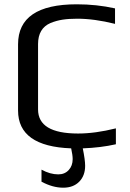

<svg xmlns="http://www.w3.org/2000/svg" viewBox="-20 -680 604 893"><path d="M519 -9Q448 7 365 10Q376 64 376 91Q376 137 348.5 165Q321 193 274 193Q225 193 173 165V109Q213 131 251 131Q281 131 299.5 111Q318 91 318 60Q318 42 311 10Q64 1 64 -166V-474Q64 -660 337 -660Q430 -660 515 -641V-569Q419 -593 339 -593Q300 -593 271 -588.5Q242 -584 215 -573Q157 -548 157 -475V-171Q157 -59 343 -59Q423 -59 519 -83Z"/></svg>

Font: Play
Style: Regular
Weight: 400
Designer: Jonas Hecksher (Cyrillic expansion: Cyreal)
Foundry: Jonas Hecksher, Playtype, e-types AS
Version: Version 2.101; ttfautohint (v1.5.65-e2d9)